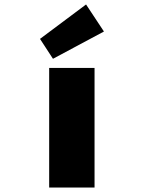

<svg xmlns="http://www.w3.org/2000/svg" viewBox="-20 -839 643 859"><path d="M200 0V-535H403V0ZM217 -576 159 -665 365 -819 445 -698Z"/></svg>

Font: Lexend Zetta Black
Style: Regular
Weight: 900
Designer: Bonnie Shaver-Troup, Thomas Jockin
Foundry: Lexend
Version: Version 1.007